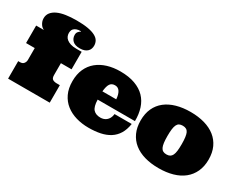

<svg xmlns="http://www.w3.org/2000/svg" viewBox="-90 -1230 2161 1722"><g transform="rotate(30 990.5 -369.5)"><path d="M99.1 -538.1Q90.8 -542 81.3 -549.6Q71.8 -557.1 64 -568.6Q56.2 -580.1 50.5 -595Q44.9 -609.9 44.9 -628.9Q44.9 -663.1 64.5 -688Q84 -712.9 118.9 -729Q153.8 -745.1 202.9 -752.4Q252 -759.8 312 -759.8Q381.8 -759.8 429.4 -751.5Q477.1 -743.2 506.6 -727.5Q536.1 -711.9 548.6 -689.9Q561 -668 561 -641.1Q561 -625 555.9 -610.1Q550.8 -595.2 538.8 -583Q526.9 -570.8 507.3 -563.5Q487.8 -556.2 460 -556.2Q409.2 -556.2 385 -580.1Q360.8 -604 360.8 -639.2Q360.8 -659.2 371.8 -672.6Q382.8 -686 396 -690.9L390.1 -694.8Q363.8 -694.8 347.4 -688Q331.1 -681.2 322 -671.6Q313 -662.1 310.1 -650.1Q307.1 -638.2 307.1 -627Q307.1 -610.8 313.5 -595Q319.8 -579.1 335 -566.7Q350.1 -554.2 375 -546.1Q399.9 -538.1 437 -538.1H491.2V-356.9H380.9V-233.9Q380.9 -201.2 397 -191.2Q413.1 -181.2 438 -181.2H471.2V0H40V-181.2H59.1Q85 -181.2 97.4 -197.5Q109.9 -213.9 109.9 -232.9V-356.9H20V-538.1Z M829.6 -238.8Q831.5 -166 857.2 -138.4Q882.8 -110.8 930.7 -110.8Q946.8 -110.8 962.2 -115.5Q977.5 -120.1 990.7 -130.6Q1003.9 -141.1 1013.4 -158.4Q1022.9 -175.8 1025.9 -202.1H1203.6Q1193.8 -139.2 1167.7 -96.7Q1141.6 -54.2 1100.6 -28.1Q1059.6 -2 1005.1 9.5Q950.7 21 883.8 21Q814.9 21 754.4 3.4Q693.8 -14.2 648.2 -50Q602.5 -85.9 576.7 -140.4Q550.8 -194.8 550.8 -270Q550.8 -341.8 575.2 -396Q599.6 -450.2 643.8 -486.6Q688 -522.9 748.3 -541.5Q808.6 -560.1 880.9 -560.1Q969.7 -560.1 1033.7 -536.6Q1097.7 -513.2 1138.2 -471.2Q1178.7 -429.2 1197.8 -370.1Q1216.8 -311 1215.8 -238.8ZM901.9 -428.2Q867.7 -428.2 851.3 -404.1Q835 -379.9 829.6 -324.2H972.7Q969.7 -372.1 952.1 -400.1Q934.6 -428.2 901.9 -428.2Z M1256.8 -270Q1256.8 -341.8 1281.7 -396Q1306.6 -450.2 1352.8 -486.6Q1398.9 -522.9 1463.9 -541.5Q1528.8 -560.1 1608.9 -560.1Q1689 -560.1 1753.9 -541.5Q1818.8 -522.9 1864.7 -486.6Q1910.6 -450.2 1935.8 -396Q1960.9 -341.8 1960.9 -270Q1960.9 -199.2 1935.8 -144.5Q1910.6 -89.8 1864.7 -53Q1818.8 -16.1 1753.9 2.4Q1689 21 1608.9 21Q1528.8 21 1463.9 2.4Q1398.9 -16.1 1352.8 -53Q1306.6 -89.8 1281.7 -144.5Q1256.8 -199.2 1256.8 -270ZM1534.7 -270Q1534.7 -229 1538.3 -200.4Q1542 -171.9 1550.3 -154.5Q1558.6 -137.2 1572.8 -129.2Q1586.9 -121.1 1608.9 -121.1Q1630.9 -121.1 1644.8 -129.2Q1658.7 -137.2 1667.2 -154.5Q1675.8 -171.9 1679.2 -200.4Q1682.6 -229 1682.6 -270Q1682.6 -352.1 1667.2 -385Q1651.9 -418 1608.9 -418Q1586.9 -418 1572.8 -410.4Q1558.6 -402.8 1550.3 -385.5Q1542 -368.2 1538.3 -339.6Q1534.7 -311 1534.7 -270Z"/></g></svg>

Font: Ultra
Style: Regular
Weight: 400
Designer: Astigmatic (AOETI)
Foundry: Astigmatic (AOETI)
Version: Version 1.001